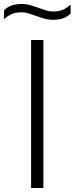

<svg xmlns="http://www.w3.org/2000/svg" viewBox="-60 -940 373 960"><path d="M95.5 0V-740H157V0ZM205.5 -841Q181 -841 160 -847.2Q139 -853.5 118.5 -861Q100.5 -867.5 83 -873Q65.5 -878.5 47 -878.5Q19.5 -878.5 -1 -869.8Q-21.5 -861 -40 -843.5V-888.5Q-24.5 -904.5 -3 -912.2Q18.5 -920 47.5 -920Q72 -920 93.2 -913.8Q114.5 -907.5 134.5 -900Q152.5 -893.5 170 -888Q187.5 -882.5 206 -882.5Q233.5 -882.5 254 -891Q274.5 -899.5 293 -917.5V-872Q277.5 -856.5 256.2 -848.8Q235 -841 205.5 -841Z"/></svg>

Font: Encode Sans SemiExpanded Light
Style: Regular
Weight: 300
Width: 6
Designer: Multiple Designers
Foundry: Impallari Type
Version: Version 3.002